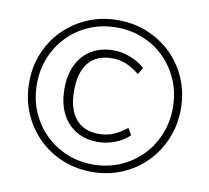

<svg xmlns="http://www.w3.org/2000/svg" viewBox="-80 -806 982 900"><g transform="rotate(10 411.5 -356.0)"><path d="M412 5Q336 5 270 -22.5Q204 -50 155 -99.5Q106 -149 78.5 -215Q51 -281 51 -357Q51 -434 78.5 -499.5Q106 -565 155 -613.5Q204 -662 269.5 -689.5Q335 -717 412 -717Q489 -717 554.5 -689.5Q620 -662 669 -613.5Q718 -565 745.5 -499.5Q773 -434 773 -357Q773 -281 745.5 -215Q718 -149 669 -99.5Q620 -50 554.5 -22.5Q489 5 412 5ZM412 -30Q480 -30 539 -55Q598 -80 642 -124.5Q686 -169 710.5 -228.5Q735 -288 735 -357Q735 -426 710.5 -485Q686 -544 642 -588.5Q598 -633 539 -657.5Q480 -682 412 -682Q343 -682 284 -657.5Q225 -633 181 -588.5Q137 -544 112.5 -485Q88 -426 88 -357Q88 -288 112.5 -228.5Q137 -169 181 -124.5Q225 -80 284 -55Q343 -30 412 -30ZM416 -138Q326 -138 272.5 -197Q219 -256 219 -357Q219 -424 243 -472.5Q267 -521 311.5 -547.5Q356 -574 416 -574Q457 -574 497 -558Q537 -542 565 -516L546 -484Q511 -512 480.5 -524Q450 -536 414 -536Q342 -536 303.5 -490Q265 -444 265 -357Q265 -269 303.5 -222.5Q342 -176 414 -176Q450 -176 480.5 -188Q511 -200 546 -228L565 -196Q537 -169 497 -153.5Q457 -138 416 -138Z"/></g></svg>

Font: Muli ExtraLight
Style: Regular
Weight: 250
Designer: Vernon Adams
Foundry: Vernon Adams
Version: Version 2.100; ttfautohint (v1.8.1.43-b0c9)